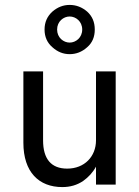

<svg xmlns="http://www.w3.org/2000/svg" viewBox="-20 -750 565 780"><path d="M161 -630C161 -600 172 -576 193 -558C214 -539 237 -530 263 -530C289 -530 313 -539 334 -558C355 -576 365 -600 365 -630C365 -660 355 -684 334 -703C313 -721 289 -730 263 -730C237 -730 214 -721 193 -703C172 -684 161 -660 161 -630ZM212 -630C212 -663 238 -683 263 -683C288 -683 314 -663 314 -630C314 -597 288 -577 263 -577C238 -577 212 -597 212 -630ZM370 0H450V-460H370V-180C370 -114 323 -65 253 -65C188 -65 155 -104 155 -180V-460H75V-170C75 -51 138 10 233 10C265 10 293 2 318 -15C339 -30 357 -49 370 -73Z"/></svg>

Font: Jost
Style: Regular
Weight: 400
Version: Version 3.710